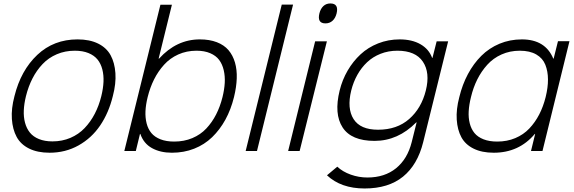

<svg xmlns="http://www.w3.org/2000/svg" viewBox="-20 -866 3289 1101"><path d="M561 -314.9Q571.8 -358.9 573.5 -397Q575.2 -435.1 566.7 -468.3Q558.1 -501.5 539.1 -524.9Q520 -548.3 487.1 -561.8Q454.1 -575.2 409.2 -575.2Q353 -575.2 305.7 -554.9Q258.3 -534.7 224.1 -498.5Q189.9 -462.4 166.3 -416.3Q142.6 -370.1 128.9 -314.9Q118.2 -271.5 116.5 -233.4Q114.7 -195.3 123.5 -162.4Q132.3 -129.4 151.4 -105.7Q170.4 -82 203.4 -68.6Q236.3 -55.2 280.8 -55.2Q336.4 -55.2 383.8 -75.4Q431.2 -95.7 465.3 -131.6Q499.5 -167.5 523.4 -213.6Q547.4 -259.8 561 -314.9ZM627 -314.9Q603.5 -218.8 554.4 -146.5Q505.4 -74.2 430.4 -32.2Q355.5 9.8 264.2 9.8Q194.8 9.8 146.7 -14.2Q98.6 -38.1 75.4 -81.1Q52.2 -124 48.1 -183.6Q43.9 -243.2 63 -314.9Q99.6 -462.4 193.8 -551.3Q288.1 -640.1 424.8 -640.1Q494.1 -640.1 542.5 -616.2Q590.8 -592.3 614.3 -549.3Q637.7 -506.3 641.8 -446.5Q646 -386.7 627 -314.9Z M1255.9 -309.1Q1266.6 -352.5 1268.8 -390.9Q1271 -429.2 1262.9 -463.6Q1254.9 -498 1236.6 -522.5Q1218.3 -546.9 1185.3 -561Q1152.3 -575.2 1106.9 -575.2Q1049.8 -575.2 1002.2 -553.7Q954.6 -532.2 920.7 -494.6Q886.7 -457 863.5 -410.6Q840.3 -364.3 826.7 -309.1Q815.9 -265.6 814.2 -228.3Q812.5 -190.9 820.8 -158.4Q829.1 -126 848.1 -103Q867.2 -80.1 900.4 -67.1Q933.6 -54.2 979 -54.2Q1035.6 -54.2 1082.8 -74Q1129.9 -93.8 1163.1 -129.2Q1196.3 -164.6 1219.2 -209.5Q1242.2 -254.4 1255.9 -309.1ZM1321.8 -309.1Q1304.2 -237.8 1272.5 -179.9Q1240.7 -122.1 1196.5 -79.3Q1152.3 -36.6 1093.5 -13.4Q1034.7 9.8 965.8 9.8Q899.4 9.8 851.6 -16.6Q803.7 -43 784.7 -98.1H782.7L758.8 0H692.9L899.9 -838.9H965.8L889.6 -529.8H892.1Q992.2 -640.1 1126 -640.1Q1181.6 -640.1 1223.4 -624Q1265.1 -607.9 1290.3 -578.4Q1315.4 -548.8 1327.4 -507.6Q1339.4 -466.3 1337.6 -416.5Q1335.9 -366.7 1321.8 -309.1Z M1660.6 -839.8 1453.6 0H1388.7L1595.7 -839.8Z M1854.5 -628.9 1698.2 0H1632.3L1787.1 -628.9ZM1910.2 -789.1Q1903.3 -761.7 1886.7 -746.8Q1870.1 -731.9 1846.2 -731.9Q1797.9 -731.9 1811.5 -789.1Q1818.4 -816.4 1834.5 -831.3Q1850.6 -846.2 1874.5 -846.2Q1923.8 -846.2 1910.2 -789.1Z M2258.8 -575.2Q2207 -575.2 2162.4 -557.6Q2117.7 -540 2085 -509Q2052.2 -478 2029.3 -437Q2006.3 -396 1994.1 -347.2Q1968.8 -244.1 2007.6 -183.1Q2046.4 -122.1 2147.9 -122.1Q2256.3 -122.1 2326.4 -183.6Q2396.5 -245.1 2421.9 -347.2Q2447.3 -449.2 2405 -512.2Q2362.8 -575.2 2258.8 -575.2ZM2483.9 -628.9H2549.8L2406.7 -50.8Q2374.5 79.1 2291 147Q2207.5 214.8 2070.8 214.8Q1935.5 214.8 1855 139.2L1914.1 89.8Q1944.8 118.7 1991.2 135.3Q2037.6 151.9 2086.9 151.9Q2185.5 151.9 2251 98.9Q2316.4 45.9 2340.8 -50.8L2369.1 -164.1H2366.7Q2262.2 -58.1 2127.9 -58.1Q1994.6 -58.1 1944.6 -135.3Q1894.5 -212.4 1927.7 -347.2Q1942.9 -408.7 1973.6 -461.4Q2004.4 -514.2 2047.4 -554.2Q2090.3 -594.2 2148.4 -617.2Q2206.5 -640.1 2272 -640.1Q2342.8 -640.1 2391.4 -612.1Q2439.9 -584 2458 -534.2H2460Z M3108.9 -309.1Q3122.6 -364.3 3122.3 -410.6Q3122.1 -457 3107.2 -494.6Q3092.3 -532.2 3055.2 -553.7Q3018.1 -575.2 2960.9 -575.2Q2903.8 -575.2 2856 -553.7Q2808.1 -532.2 2774.2 -494.6Q2740.2 -457 2717 -410.6Q2693.8 -364.3 2680.7 -309.1Q2669.9 -265.6 2667.7 -228.3Q2665.5 -190.9 2673.8 -158.4Q2682.1 -126 2700.9 -103Q2719.7 -80.1 2752.9 -67.1Q2786.1 -54.2 2831.5 -54.2Q2887.7 -54.2 2934.8 -74Q2981.9 -93.8 3015.4 -129.2Q3048.8 -164.6 3072 -209.5Q3095.2 -254.4 3108.9 -309.1ZM3245.6 -629.9 3090.8 0H3024.9L3048.8 -98.1H3046.9Q2956.1 9.8 2811.5 9.8Q2743.2 9.8 2695.8 -13.7Q2648.4 -37.1 2625.7 -79.1Q2603 -121.1 2599.1 -179.9Q2595.2 -238.8 2613.8 -309.1Q2631.3 -381.3 2663.3 -441.2Q2695.3 -501 2740 -545.7Q2784.7 -590.3 2844.2 -615.2Q2903.8 -640.1 2972.7 -640.1Q3106.9 -640.1 3152.8 -529.8H3154.8L3179.7 -629.9Z"/></svg>

Font: Sinkin Sans 300 Light Italic
Style: Regular
Weight: 300
Italic angle: -112°
Designer: Keith Bates
Foundry: K-Type
Version: Sinkin Sans (version 1.0)  by Keith Bates   •   © 2014   www